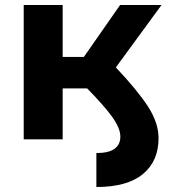

<svg xmlns="http://www.w3.org/2000/svg" viewBox="-20 -558 682 769"><path d="M462 -11Q462 -45 428.5 -91Q395 -137 329 -204H231V0H75V-538H231V-330H316L461 -538H627L444 -288Q531 -196 573 -131Q615 -66 615 -4Q615 87 552.5 139Q490 191 366 191V55Q462 55 462 -11Z"/></svg>

Font: Chess Sans
Style: Bold
Weight: 700
Designer: Wolf Bōese
Foundry: Wolf Bōese
Version: Version 7.223